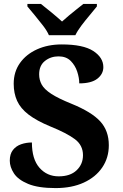

<svg xmlns="http://www.w3.org/2000/svg" viewBox="-20 -951 626 981"><path d="M264 10Q175 10 123.5 -11.5Q72 -33 51 -65.5Q30 -98 30 -130Q30 -164 46 -184.5Q62 -205 88 -214Q114 -223 143 -223Q143 -138 181.5 -94Q220 -50 280 -50Q339 -50 371.5 -81Q404 -112 404 -158Q404 -209 362.5 -240Q321 -271 237 -305Q167 -334 126 -365.5Q85 -397 67.5 -435.5Q50 -474 50 -523Q50 -584 82 -629Q114 -674 169.5 -699Q225 -724 295 -724Q405 -724 456.5 -690.5Q508 -657 508 -608Q508 -573 477.5 -549Q447 -525 385 -525Q385 -553 374.5 -585Q364 -617 341 -640Q318 -663 279 -663Q239 -663 209.5 -639.5Q180 -616 180 -571Q180 -543 193 -519Q206 -495 242 -471.5Q278 -448 345 -421Q448 -379 492 -331Q536 -283 536 -209Q536 -145 502.5 -95.5Q469 -46 408 -18Q347 10 264 10ZM230 -771Q220 -794 199.5 -820.5Q179 -847 157.5 -873Q136 -899 120 -918V-931H189Q210 -915 242.5 -888Q275 -861 297 -841Q312 -855 332 -871.5Q352 -888 372 -904Q392 -920 406 -931H475V-918Q460 -899 438 -873Q416 -847 396 -820.5Q376 -794 365 -771Z"/></svg>

Font: Noto Serif Tamil
Style: Bold Italic
Weight: 700
Italic angle: -12°
Designer: Indian Type Foundry, Tom Grace, and the Monotype Design Team
Foundry: Monotype Imaging Inc.
Version: Version 2.003; ttfautohint (v1.8.4.7-5d5b)